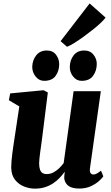

<svg xmlns="http://www.w3.org/2000/svg" viewBox="-20 -1084 646 1114"><path d="M182 10.5Q151 10.5 119.8 -1.8Q88.5 -14 67.2 -40.8Q46 -67.5 45 -112Q45 -129 46.8 -150Q48.5 -171 51.5 -194Q54.5 -217 58 -240.8Q61.5 -264.5 65 -287L92 -466.5L31.5 -502.5L39 -542L233 -560.5L257.5 -547.5L225 -287.5Q222.5 -266 219.2 -243.8Q216 -221.5 213.2 -201Q210.5 -180.5 208.8 -164Q207 -147.5 207 -137Q207 -114.5 211.8 -100.8Q216.5 -87 226 -80.5Q235.5 -74 251.5 -74Q271 -74 289 -83.2Q307 -92.5 322.5 -107.2Q338 -122 349.5 -138L407 -555H565L502 -107.5Q499.5 -88.5 505.5 -80Q511.5 -71.5 522 -71.5Q530.5 -71.5 539.5 -76Q548.5 -80.5 566 -93.5L579.5 -61Q573 -50.5 554.5 -33.8Q536 -17 507 -3.5Q478 10 440.5 10Q400 10 379.2 -4.2Q358.5 -18.5 353.5 -43.5Q353 -47 352.8 -51.8Q352.5 -56.5 353 -62Q353.5 -67.5 354.2 -73.5Q355 -79.5 356 -85L354 -85.5Q341.5 -68.5 325.5 -51.5Q309.5 -34.5 288.5 -20.5Q267.5 -6.5 241.2 2Q215 10.5 182 10.5ZM236 -615Q206.5 -615 186.8 -640Q167 -665 167 -695.5Q168 -735 190.2 -763Q212.5 -791 251.5 -791Q287 -791 305.2 -766.2Q323.5 -741.5 323.5 -712.5Q323.5 -673 302.8 -644Q282 -615 236 -615ZM453.5 -615Q424 -615 404.2 -640Q384.5 -665 385 -695.5Q385.5 -735 407.2 -763Q429 -791 469 -791Q503.5 -791 522.8 -766.2Q542 -741.5 541.5 -712.5Q541 -673 520 -644Q499 -615 453.5 -615ZM331.5 -845 500 -1064 592.5 -982Q585 -971 566 -952.8Q547 -934.5 520.8 -913.5Q494.5 -892.5 466.2 -872Q438 -851.5 412.5 -835.5Q387 -819.5 369 -812.5Z"/></svg>

Font: Merriweather 36pt Black
Style: Italic
Weight: 900
Italic angle: -7.8°
Version: Version 2.101